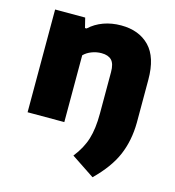

<svg xmlns="http://www.w3.org/2000/svg" viewBox="-116 -656 903 990"><g transform="rotate(15 335.5 -161.0)"><path d="M344.5 154.5Q386.5 101.5 403.5 46Q420.5 -9.5 420.5 -89V-311.5Q420.5 -356 402.5 -374.5Q384.5 -393 348.5 -393Q321.5 -393 296.2 -383.2Q271 -373.5 254.5 -356.5V0H58.5V-548.5H219L232 -496H240.5Q272.5 -526 315.8 -541.8Q359 -557.5 409.5 -557.5Q505 -557.5 560.8 -500.2Q616.5 -443 616.5 -323V-93.5Q615.5 2.5 582 80.8Q548.5 159 468.5 237Z"/></g></svg>

Font: Encode Sans Semi Expanded ExBd
Style: Regular
Weight: 800
Width: 6
Designer: Multiple Designers
Foundry: Impallari Type
Version: Version 2.000